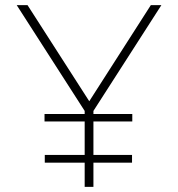

<svg xmlns="http://www.w3.org/2000/svg" viewBox="-20 -726 692 746"><path d="M153 -283H494V-254H153ZM154 -124H493V-94H154ZM309 -295 45 -706H87L333 -323L320 -322L566 -706H607L343 -295V0H309Z"/></svg>

Font: Josefin Sans Thin ExtraLight
Style: Regular
Weight: 250
Version: Version 2.001